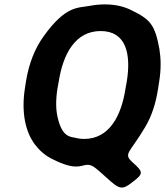

<svg xmlns="http://www.w3.org/2000/svg" viewBox="-20 -741 750 872"><path d="M698 -339 703 -371C712 -426 711 -475 704 -518C684 -626 665 -652 578 -694C545 -711 505 -721 456 -721C434 -721 412 -719 391 -715C334 -704 280 -718 178 -576C139 -522 111 -453 98 -371L93 -339C76 -229 96 -141 139 -84C160 -57 186 -33 221 -17C320 33 347 11 371 8C395 6 404 11 464 66C524 121 535 123 583 85C632 48 631 40 584 -2C537 -44 568 -43 640 -165C669 -214 688 -272 698 -339ZM362 -110C350 -110 339 -111 328 -114C300 -120 263 -116 242 -207C233 -244 233 -289 241 -339L247 -372C267 -498 323 -600 437 -600C552 -600 576 -498 556 -372L550 -339C531 -214 476 -110 362 -110Z"/></svg>

Font: Asimov Print
Style: AIt
Weight: 500
Designer: Google
Version: Version 2.000980: 2014